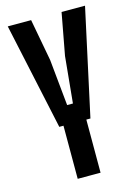

<svg xmlns="http://www.w3.org/2000/svg" viewBox="-121 -864 656 929"><g transform="rotate(-15 207.0 -400.0)"><path d="M149.5 0V-266H128.5L13.5 -800H130.5L169.5 -590L192.5 -358H221.5L244 -590L283 -800H400.5L284.5 -266H264V0Z"/></g></svg>

Font: Big Shoulders Text Thin
Style: Bold
Weight: 700
Version: Version 2.002